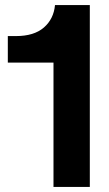

<svg xmlns="http://www.w3.org/2000/svg" viewBox="-20 -741 433 761"><path d="M192 0V-493H11V-598H43Q115 -598 154 -632Q193 -666 198 -721H336V0Z"/></svg>

Font: Mona Sans Expanded SemiBold
Style: Regular
Weight: 600
Width: 7
Designer: Deni Anggara
Foundry: GitHub
Version: Version 2.000